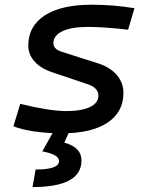

<svg xmlns="http://www.w3.org/2000/svg" viewBox="-20 -547 626 802"><path d="M239.7 9.8Q176.3 9.8 123 2Q69.8 -5.9 36.1 -19.5L64.5 -113.3Q121.1 -99.1 171.1 -91.1Q221.2 -83 256.3 -83Q320.3 -83 355.7 -99.9Q391.1 -116.7 391.1 -147.5Q391.1 -180.7 344.7 -195.8L198.2 -245.1Q149.9 -261.2 124 -290.5Q98.1 -319.8 98.1 -356.4Q98.1 -438 167.2 -482.7Q236.3 -527.3 362.8 -527.3Q455.1 -527.3 541.5 -512.7L515.1 -422.9Q469.2 -428.2 425.5 -431.4Q381.8 -434.6 348.1 -434.6Q278.8 -434.6 241 -416.7Q203.1 -398.9 203.1 -366.2Q203.1 -341.3 239.7 -330.1L388.7 -282.7Q440.4 -266.1 468 -233.6Q495.6 -201.2 495.6 -159.2Q495.6 -78.6 428.7 -34.4Q361.8 9.8 239.7 9.8ZM115.7 234.4 128.9 161.1Q226.6 161.1 226.6 125.5Q226.6 98.1 156.7 85.4L217.8 -23.9L270 1L248.5 48.8Q320.3 67.9 320.3 123.5Q320.3 234.4 115.7 234.4Z"/></svg>

Font: Cascadia Mono PL
Style: Italic
Weight: 400
Italic angle: -10°
Monospace: yes
Designer: Aaron Bell
Foundry: Saja Typeworks
Version: Version 2404.023; ttfautohint (v1.8.4)